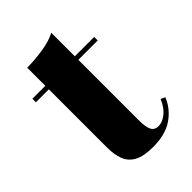

<svg xmlns="http://www.w3.org/2000/svg" viewBox="-183 -667 750 750"><g transform="rotate(-45 192.0 -291.5)"><path d="M209.5 7Q157.5 7 129.8 -8.2Q102 -23.5 91.2 -51.8Q80.5 -80 80.5 -118.5V-560Q119.5 -560 165.8 -566.8Q212 -573.5 243.5 -590V-106.5Q243.5 -69 252.2 -52.2Q261 -35.5 282 -35.5Q303 -35.5 325.5 -53Q348 -70.5 362.5 -105L380.5 -97Q362 -51 320 -22Q278 7 209.5 7ZM9 -440.5V-460H350.5V-440.5Z"/></g></svg>

Font: Bodoni Moda ExtraBold
Style: Regular
Weight: 800
Version: Version 2.005